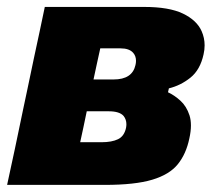

<svg xmlns="http://www.w3.org/2000/svg" viewBox="-27 -520 604 540"><path d="M-7 0Q4.5 -52.5 15 -102Q25 -151 38.5 -214.5L49 -264Q60 -317 68.5 -357Q77 -397 84.5 -431.5Q91.5 -465.5 99 -500.5H378.5Q448.5 -500.5 487.5 -481.8Q526.5 -463 540 -432.5Q548.5 -413.5 548.5 -392.5Q548.5 -380 545.5 -367Q536 -323.5 508.5 -301.5Q481 -279.5 448 -271.5L445.5 -260.5Q463 -252.5 480.2 -237Q497.5 -221.5 506 -195.5Q510 -183 510 -167Q510 -150.5 505.5 -130.5Q496.5 -87 473 -58Q449.5 -29 401 -14.5Q352.5 0 268 0ZM255 -384Q250 -361.5 245.5 -340.8Q241 -320 236 -296.5H292.5Q345 -296.5 354 -337Q355.5 -343 355.5 -349Q355.5 -362.5 347.5 -371.5Q336.5 -384 312 -384ZM198.5 -120H258.5Q287.5 -120 305 -128.5Q322.5 -137 327.5 -160.5Q328.5 -166 328.5 -170.5Q328.5 -184 320.5 -194Q309 -207 279 -207H217Q212 -181.5 207.5 -161.5Q203 -141 198.5 -120Z"/></svg>

Font: Heraclito ExtraBold
Style: Italic
Weight: 800
Italic angle: -12°
Designer: Kostas Bartsokas (font) & Cristiano Sobral (main changes)
Foundry: Kostas Bartsokas (font) & Cristiano Sobral (main changes)
Version: Version 1.00;July 8, 2020;FontCreator 13.0.0.2655 64-bit